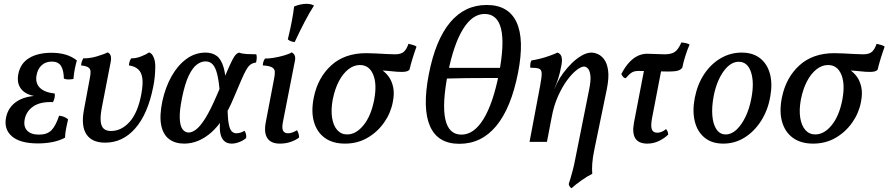

<svg xmlns="http://www.w3.org/2000/svg" viewBox="-20 -742 4646 1004"><path d="M179 8Q85 8 42 -29.5Q-1 -67 12 -129Q23 -182 68.5 -212Q114 -242 195 -242L198 -237Q130 -237 97.5 -269Q65 -301 76 -356Q87 -411 132.5 -438.5Q178 -466 249 -466Q291 -466 324 -456Q357 -446 382 -426Q375 -402 370.5 -378Q366 -354 364 -329Q353 -327 339.5 -326.5Q326 -326 314 -331Q313 -376 298.5 -398Q284 -420 251 -420Q219 -420 198 -401Q177 -382 171 -348Q164 -308 188 -283.5Q212 -259 266 -253Q268 -244 265.5 -231.5Q263 -219 257 -208Q191 -211 154 -185.5Q117 -160 109 -117Q102 -80 122 -59Q142 -38 184 -38Q227 -38 249.5 -61.5Q272 -85 289 -137Q302 -136 314.5 -131Q327 -126 336 -118Q331 -96 326 -71.5Q321 -47 320 -22Q290 -6 253.5 1Q217 8 179 8Z M530 4Q461 4 432 -39.5Q403 -83 419 -168L449 -329Q454 -353 453.5 -367.5Q453 -382 442 -389.5Q431 -397 404 -400Q405 -411 407.5 -419Q410 -427 415 -437Q447 -436 484 -446.5Q521 -457 543 -468Q553 -464 558 -452.5Q563 -441 559 -419L513 -182Q504 -136 506.5 -108.5Q509 -81 522.5 -69Q536 -57 560 -57Q615 -57 658 -105Q701 -153 719 -250Q729 -304 724 -335Q719 -366 701 -381Q683 -396 654 -400Q655 -411 657.5 -419.5Q660 -428 666 -437Q689 -436 716.5 -446.5Q744 -457 760 -468Q768 -465 773.5 -459Q779 -453 784 -441Q792 -422 792 -394.5Q792 -367 789 -338.5Q786 -310 781 -287Q753 -146 687.5 -71Q622 4 530 4Z M943 9Q896 9 864.5 -14.5Q833 -38 823 -87Q813 -136 829 -213Q845 -286 877 -343Q909 -400 954.5 -433.5Q1000 -467 1055 -467Q1090 -467 1113.5 -449.5Q1137 -432 1149.5 -389Q1162 -346 1163 -267L1129 -268Q1124 -321 1115.5 -355Q1107 -389 1092.5 -405Q1078 -421 1054 -421Q1032 -421 1009.5 -404.5Q987 -388 967 -346.5Q947 -305 932 -231Q918 -162 920 -122Q922 -82 935 -65.5Q948 -49 967 -49Q984 -49 1005.5 -65Q1027 -81 1054 -124Q1081 -167 1116 -249Q1149 -326 1167.5 -369Q1186 -412 1196.5 -431.5Q1207 -451 1214 -457.5Q1221 -464 1230 -467Q1244 -461 1269.5 -459.5Q1295 -458 1320 -458Q1323 -451 1322.5 -439Q1322 -427 1319 -415Q1303 -413 1291.5 -405.5Q1280 -398 1268.5 -378.5Q1257 -359 1241 -321.5Q1225 -284 1199 -223Q1175 -166 1146.5 -122.5Q1118 -79 1085.5 -50Q1053 -21 1017 -6Q981 9 943 9ZM1191 9Q1165 9 1149.5 -7.5Q1134 -24 1130.5 -56Q1127 -88 1134 -134L1170 -191Q1170 -129 1175.5 -97.5Q1181 -66 1191.5 -55.5Q1202 -45 1216 -45Q1228 -45 1239 -49Q1250 -53 1259 -58Q1270 -40 1267 -20Q1252 -7 1231 1Q1210 9 1191 9Z M1443 9Q1397 9 1378 -19.5Q1359 -48 1370 -104L1413 -329Q1418 -353 1417 -367.5Q1416 -382 1402 -390Q1388 -398 1354 -400Q1355 -411 1357.5 -419.5Q1360 -428 1366 -436Q1381 -435 1409.5 -439.5Q1438 -444 1465.5 -452Q1493 -460 1505 -468Q1515 -464 1520.5 -453Q1526 -442 1522 -423L1460 -107Q1453 -73 1460 -59Q1467 -45 1486 -45Q1507 -45 1533 -61Q1538 -53 1541 -43Q1544 -33 1544 -23Q1528 -10 1501.5 -0.5Q1475 9 1443 9ZM1521 -522Q1499 -524 1485 -536Q1498 -589 1506 -631.5Q1514 -674 1518 -708Q1552 -722 1583 -722Q1606 -722 1622 -713Q1598 -676 1571.5 -625Q1545 -574 1521 -522Z M1784 9Q1720 9 1678.5 -21Q1637 -51 1621.5 -105.5Q1606 -160 1621 -233Q1642 -336 1712 -400Q1782 -464 1895 -464Q1917 -464 1945.5 -462.5Q1974 -461 2001.5 -459.5Q2029 -458 2046 -458Q2078 -458 2092.5 -472Q2107 -486 2116 -513Q2127 -510 2139 -507Q2151 -504 2158 -498Q2147 -468 2137.5 -437Q2128 -406 2121 -377Q2114 -370 2103.5 -368Q2093 -366 2082 -366Q2057 -366 2032.5 -369Q2008 -372 1968 -374L1972 -379Q1995 -365 2012 -342Q2029 -319 2036 -286Q2043 -253 2034 -208Q2023 -150 1988 -100.5Q1953 -51 1901 -21Q1849 9 1784 9ZM1795 -39Q1842 -39 1881.5 -88Q1921 -137 1937 -222Q1952 -304 1931 -353Q1910 -402 1862 -402Q1830 -402 1801.5 -379.5Q1773 -357 1752 -317Q1731 -277 1720 -222Q1710 -168 1716.5 -126.5Q1723 -85 1743.5 -62Q1764 -39 1795 -39Z M2382 10Q2269 10 2228.5 -82.5Q2188 -175 2222 -352Q2257 -533 2333.5 -624.5Q2410 -716 2525 -716Q2639 -716 2681 -626Q2723 -536 2689 -362Q2653 -178 2575.5 -84Q2498 10 2382 10ZM2393 -38Q2458 -38 2508 -119Q2558 -200 2589 -356Q2649 -669 2514 -669Q2450 -669 2401 -589.5Q2352 -510 2322 -358Q2260 -38 2393 -38ZM2302 -331 2311 -387H2615L2606 -334Q2555 -334 2511.5 -334Q2468 -334 2419.5 -333.5Q2371 -333 2302 -331Z M2969 242Q2962 239 2958.5 232.5Q2955 226 2954 220Q2959 205 2964 188Q2969 171 2975.5 146.5Q2982 122 2989 85L3060 -270Q3071 -323 3067 -349.5Q3063 -376 3053 -385Q3043 -394 3034 -394Q3019 -394 2995 -375.5Q2971 -357 2945.5 -322.5Q2920 -288 2898 -239Q2876 -190 2865 -130L2857 -230L2895 -311Q2906 -334 2926 -361Q2946 -388 2970.5 -412Q2995 -436 3022 -451.5Q3049 -467 3073 -467Q3088 -467 3106.5 -459Q3125 -451 3140 -430.5Q3155 -410 3160 -372.5Q3165 -335 3153 -275L3088 40Q3079 83 3077 113.5Q3075 144 3077 167Q3052 179 3021.5 200.5Q2991 222 2969 242ZM2749 0 2804 -291Q2813 -338 2812.5 -358Q2812 -378 2798.5 -383Q2785 -388 2753 -388Q2752 -399 2753.5 -409Q2755 -419 2759 -426Q2775 -428 2801.5 -434.5Q2828 -441 2854.5 -450.5Q2881 -460 2895 -467Q2911 -462 2916 -446Q2921 -430 2916 -402Q2908 -359 2899 -331Q2890 -303 2879 -278L2865 -130L2840 0Z M3252 -333Q3243 -334 3237.5 -341Q3232 -348 3229 -355Q3249 -393 3270.5 -416Q3292 -439 3315.5 -450Q3339 -461 3364 -461Q3387 -461 3409.5 -459.5Q3432 -458 3455 -458Q3490 -458 3508.5 -470.5Q3527 -483 3543 -520Q3555 -519 3566.5 -516.5Q3578 -514 3586 -509Q3574 -482 3563.5 -448.5Q3553 -415 3548 -389Q3543 -380 3529 -374Q3515 -368 3472 -368Q3447 -368 3419.5 -369Q3392 -370 3366 -370.5Q3340 -371 3318 -371Q3305 -371 3295 -368Q3285 -365 3275.5 -357Q3266 -349 3252 -333ZM3365 9Q3320 9 3302.5 -18Q3285 -45 3295 -100L3351 -391H3441L3389 -121Q3382 -81 3389 -64.5Q3396 -48 3417 -48Q3440 -48 3463 -67Q3474 -54 3474 -38Q3456 -20 3427 -5.5Q3398 9 3365 9Z M3762 9Q3702 9 3664 -22.5Q3626 -54 3613 -108Q3600 -162 3613 -230Q3627 -301 3662 -354Q3697 -407 3748 -437Q3799 -467 3858 -467Q3917 -467 3954.5 -437.5Q3992 -408 4006 -356.5Q4020 -305 4008 -238Q3996 -167 3960.5 -111Q3925 -55 3874 -23Q3823 9 3762 9ZM3775 -39Q3805 -39 3831.5 -64Q3858 -89 3878.5 -131.5Q3899 -174 3909 -228Q3925 -311 3907 -365Q3889 -419 3843 -419Q3800 -419 3764 -369.5Q3728 -320 3712 -240Q3701 -182 3705 -136.5Q3709 -91 3727 -65Q3745 -39 3775 -39Z M4232 9Q4168 9 4126.5 -21Q4085 -51 4069.5 -105.5Q4054 -160 4069 -233Q4090 -336 4160 -400Q4230 -464 4343 -464Q4365 -464 4393.5 -462.5Q4422 -461 4449.5 -459.5Q4477 -458 4494 -458Q4526 -458 4540.5 -472Q4555 -486 4564 -513Q4575 -510 4587 -507Q4599 -504 4606 -498Q4595 -468 4585.5 -437Q4576 -406 4569 -377Q4562 -370 4551.5 -368Q4541 -366 4530 -366Q4505 -366 4480.5 -369Q4456 -372 4416 -374L4420 -379Q4443 -365 4460 -342Q4477 -319 4484 -286Q4491 -253 4482 -208Q4471 -150 4436 -100.5Q4401 -51 4349 -21Q4297 9 4232 9ZM4243 -39Q4290 -39 4329.5 -88Q4369 -137 4385 -222Q4400 -304 4379 -353Q4358 -402 4310 -402Q4278 -402 4249.5 -379.5Q4221 -357 4200 -317Q4179 -277 4168 -222Q4158 -168 4164.5 -126.5Q4171 -85 4191.5 -62Q4212 -39 4243 -39Z"/></svg>

Font: Vollkorn
Style: Italic
Weight: 400
Italic angle: -11°
Designer: Friedrich Althausen
Foundry: Friedrich Althausen
Version: Version 5.001